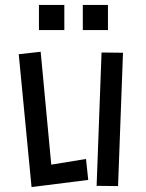

<svg xmlns="http://www.w3.org/2000/svg" viewBox="-20 -730 593 779"><path d="M316 -710H418V-608H316ZM138 -710H241V-608H138ZM56 -510 145 -520 188 -62 329 -85 338 0 108 29ZM392 -517 479 -516 459 25 372 24Z"/></svg>

Font: Stick
Style: Regular
Weight: 400
Designer: Fontworks Inc.
Foundry: Fontworks Inc.
Version: Version 1.100